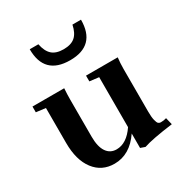

<svg xmlns="http://www.w3.org/2000/svg" viewBox="-167 -821 910 960"><g transform="rotate(-30 288.5 -341.0)"><path d="M288.1 -547.9Q139.6 -547.9 139.6 -696.8H189.5Q198.2 -652.8 221.2 -632.3Q244.1 -611.8 287.1 -611.8Q330.6 -611.8 353.8 -632.1Q377 -652.3 386.2 -696.8H435.5Q435.5 -547.9 288.1 -547.9ZM221.7 11.2Q148.9 11.2 106 -44.9Q63 -101.1 63 -200.2V-401.9L8.3 -408.7V-441.9H191.4Q189 -407.7 189 -377V-163.1Q189 -106 209.2 -75.9Q229.5 -45.9 266.1 -45.9Q324.7 -45.9 370.6 -113.8V-402.3L317.4 -408.7V-441.9H500.5Q496.6 -410.6 496.6 -377V-131.3Q496.6 -99.1 501 -81.1Q505.4 -63 511 -57.9Q516.6 -52.7 524.9 -52.7Q543.5 -52.7 557.6 -57.6L567.4 -17.1Q445.3 -1 397 15.6L370.6 6.3V-77.1Q310.5 11.2 221.7 11.2Z"/></g></svg>

Font: Elstob 10pt
Style: Bold
Weight: 700
Designer: Peter S. Baker
Version: Version 1.015